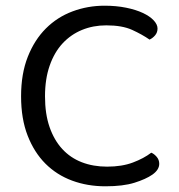

<svg xmlns="http://www.w3.org/2000/svg" viewBox="-20 -641 628 674"><path d="M505 -502Q479 -520 444 -536Q409 -552 353 -552Q307 -552 268 -536Q229 -520 200 -489Q171 -458 154.5 -411Q138 -364 138 -303Q138 -241 154 -195Q170 -149 198.5 -118Q227 -87 267 -71.5Q307 -56 356 -56Q408 -56 446.5 -70.5Q485 -85 511 -105Q521 -101 530 -90.5Q539 -80 539 -66Q539 -45 515 -28Q492 -12 452 0.5Q412 13 350 13Q287 13 233 -7Q179 -27 139.5 -66.5Q100 -106 77 -165Q54 -224 54 -303Q54 -382 77.5 -441.5Q101 -501 141 -541Q181 -581 234.5 -601Q288 -621 347 -621Q388 -621 422.5 -614Q457 -607 481.5 -595.5Q506 -584 519.5 -569.5Q533 -555 533 -541Q533 -527 524.5 -517Q516 -507 505 -502Z"/></svg>

Font: Baloo 2 Latin
Style: Regular
Weight: 400
Designer: Sarang Kulkarni and Ek Type
Foundry: Ek Type
Version: Version 1.001